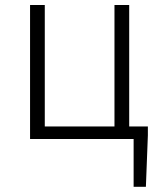

<svg xmlns="http://www.w3.org/2000/svg" viewBox="-20 -553 633 764"><path d="M494.1 -49.8H568.4V-14.6L560.5 190.4H511.7V0H99.6V-533.2H158.2V-49.8H435.5V-533.2H494.1Z"/></svg>

Font: Gen Shin Gothic Light
Style: Regular
Weight: 200
Designer: [Source Han Sans]
Ryoko NISHIZUKA  (kana & ideographs); Paul D. Hunt (Latin, Greek & Cyrillic); Wenlong ZHANG  (bopomofo
Version: Version 1.002.20150607